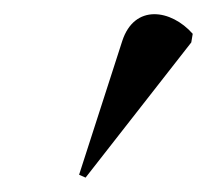

<svg xmlns="http://www.w3.org/2000/svg" viewBox="-20 -746 288 267"><path d="M99 -499 246 -687 248 -699C218 -733 167 -741 150 -689L90 -503Z"/></svg>

Font: Noto Serif Display SemiCondensed
Style: Italic
Weight: 400
Width: 4
Italic angle: -12°
Designer: Monotype Design Team
Foundry: Monotype Imaging Inc.
Version: Version 2.009